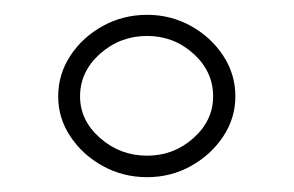

<svg xmlns="http://www.w3.org/2000/svg" viewBox="-20 -830 396 259"><path d="M178.5 -591Q146 -591 118.8 -606Q91.5 -621 75 -645.8Q58.5 -670.5 58.5 -700Q58.5 -730 75 -755Q91.5 -780 118.8 -795Q146 -810 178.5 -810Q210.5 -810 237.5 -795Q264.5 -780 281 -755Q297.5 -730 297.5 -700Q297.5 -670.5 281 -645.8Q264.5 -621 237.5 -606Q210.5 -591 178.5 -591ZM178.5 -620Q214.5 -620 241 -643.8Q267.5 -667.5 267.5 -700Q267.5 -733.5 241 -757.5Q214.5 -781.5 178.5 -781.5Q142 -781.5 115 -757.5Q88 -733.5 88 -700Q88 -667.5 115 -643.8Q142 -620 178.5 -620Z"/></svg>

Font: Big Shoulders Text ExtraLight
Style: Regular
Weight: 250
Version: Version 2.002